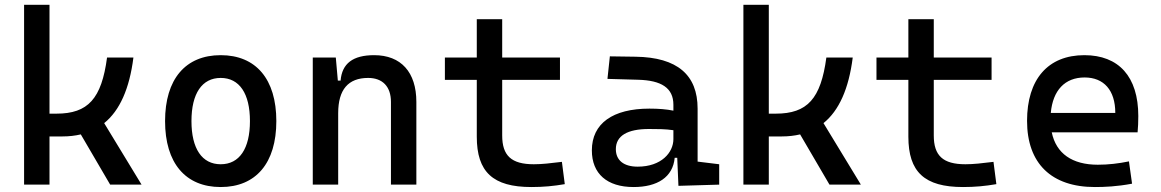

<svg xmlns="http://www.w3.org/2000/svg" viewBox="-20 -752 4728 782"><path d="M78.1 0H181.6V-196.3H234.4C261.2 -196.3 286.1 -199.2 309.1 -204.6L428.7 0H556.6L404.3 -250.5C467.8 -301.8 507.3 -390.6 523.4 -517.6H416C393.6 -350.1 338.9 -289.1 210 -289.1H181.6V-732.4H78.1Z M878.9 9.8C1022.5 9.8 1105.5 -87.9 1105.5 -258.8C1105.5 -429.7 1022.5 -527.3 878.9 -527.3C735.4 -527.3 652.3 -429.7 652.3 -258.8C652.3 -87.9 735.4 9.8 878.9 9.8ZM878.9 -83C802.7 -83 759.8 -146.5 759.8 -258.8C759.8 -371.1 802.7 -434.6 878.9 -434.6C955.1 -434.6 998 -371.1 998 -258.8C998 -146.5 955.1 -83 878.9 -83Z M1572.3 0H1675.8V-336.9C1675.8 -458 1613.3 -527.3 1503.9 -527.3C1417 -527.3 1373 -493.2 1367.2 -423.8H1356L1347.7 -517.6H1253.9V0H1357.4V-291C1357.4 -387.2 1398.4 -434.6 1479.5 -434.6C1538.1 -434.6 1572.3 -399.4 1572.3 -336.9Z M2144.5 9.8C2193.4 9.8 2234.4 5.9 2280.3 -2L2268.6 -92.8C2221.7 -86.9 2186.5 -83 2154.3 -83C2062.5 -83 2025.4 -118.2 2025.4 -200.2V-426.8H2260.7V-517.6H2025.4V-673.8H1921.9V-517.6H1792V-426.8H1921.9V-195.3C1921.9 -51.8 1987.3 9.8 2144.5 9.8Z M2743.2 4.9 2909.2 0V-83L2821.3 -93.8V-309.6C2821.3 -446.3 2739.3 -518.6 2568.4 -521L2463.9 -522.5L2454.1 -430.7L2578.1 -427.2C2673.8 -424.8 2722.7 -394 2722.7 -325.2V-301.3C2694.3 -307.1 2662.1 -309.6 2625 -309.6C2475.6 -309.6 2390.6 -249 2390.6 -139.6C2390.6 -44.4 2452.6 9.8 2560.5 9.8C2656.7 9.8 2720.7 -29.8 2728 -109.4H2738.3ZM2722.7 -221.7V-185.5C2722.7 -130.9 2673.8 -73.2 2577.1 -73.2C2520.5 -73.2 2488.3 -99.1 2488.3 -144.5C2488.3 -198.7 2534.7 -226.6 2623 -226.6C2656.7 -226.6 2689.5 -226.6 2722.7 -221.7Z M3007.8 0H3111.3V-196.3H3164.1C3190.9 -196.3 3215.8 -199.2 3238.8 -204.6L3358.4 0H3486.3L3334 -250.5C3397.5 -301.8 3437 -390.6 3453.1 -517.6H3345.7C3323.2 -350.1 3268.6 -289.1 3139.6 -289.1H3111.3V-732.4H3007.8Z M3902.3 9.8C3951.2 9.8 3992.2 5.9 4038.1 -2L4026.4 -92.8C3979.5 -86.9 3944.3 -83 3912.1 -83C3820.3 -83 3783.2 -118.2 3783.2 -200.2V-426.8H4018.6V-517.6H3783.2V-673.8H3679.7V-517.6H3549.8V-426.8H3679.7V-195.3C3679.7 -51.8 3745.1 9.8 3902.3 9.8Z M4439.5 9.8C4478.5 9.8 4529.3 7.8 4590.8 -3.9L4578.1 -94.7C4535.2 -85.9 4494.1 -81.1 4451.2 -81.1C4347.2 -81.1 4281.7 -126.5 4263.7 -212.9H4613.3C4615.2 -233.4 4616.2 -254.9 4616.2 -279.3C4616.2 -440.4 4536.1 -527.3 4396.5 -527.3C4248 -527.3 4163.1 -428.7 4163.1 -259.8C4163.1 -85.9 4262.7 9.8 4439.5 9.8ZM4259.8 -292C4268.1 -384.3 4317.4 -436.5 4397.5 -436.5C4475.6 -436.5 4522.5 -384.8 4522.5 -292Z"/></svg>

Font: Cascadia Mono NF
Style: Regular
Weight: 400
Monospace: yes
Designer: Aaron Bell
Foundry: Saja Typeworks
Version: Version 2404.023